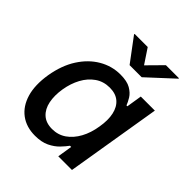

<svg xmlns="http://www.w3.org/2000/svg" viewBox="-211 -897 1042 1042"><g transform="rotate(45 310.0 -376.5)"><path d="M228.5 10.7Q162.1 10.7 116.2 -23.4Q70.3 -57.6 51.5 -120.8Q32.7 -184.1 46.9 -272Q62 -361.3 102.3 -423.8Q142.6 -486.3 199.7 -519.5Q256.8 -552.7 322.3 -552.7Q373 -552.7 401.4 -536.1Q429.7 -519.5 443.4 -497.1Q457 -474.6 463.4 -457H470.2L484.4 -545.9H592.3L502 0H397L410.6 -85.4H401.4Q388.7 -67.4 366.9 -44.7Q345.2 -22 311.5 -5.6Q277.8 10.7 228.5 10.7ZM268.1 -80.6Q314 -80.6 349.4 -105.2Q384.8 -129.9 408.4 -173.1Q432.1 -216.3 440.9 -272.9Q450.7 -329.6 441.4 -372.1Q432.1 -414.6 404.5 -438Q377 -461.4 331.1 -461.4Q283.7 -461.4 247.6 -436.3Q211.4 -411.1 188.5 -368.7Q165.5 -326.2 156.7 -272.9Q147.9 -218.8 156.7 -175Q165.5 -131.3 193.4 -106Q221.2 -80.6 268.1 -80.6ZM320.8 -762.7 377 -678.2 460.4 -762.7H561L560.1 -758.8L413.6 -623.5H320.8L219.7 -758.8L220.7 -762.7Z"/></g></svg>

Font: Inter Medium
Style: Italic
Weight: 500
Italic angle: -9.3988°
Designer: Rasmus Andersson
Foundry: rsms
Version: Version 4.001;git-66647c0bb